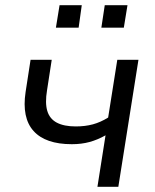

<svg xmlns="http://www.w3.org/2000/svg" viewBox="-20 -715 592 735"><path d="M353 0 384 -197Q354 -180 323 -171.5Q292 -163 255 -163Q154 -163 108.5 -213.5Q63 -264 78 -363L97 -486H178L160 -369Q152 -321 161 -290.5Q170 -260 197.5 -245.5Q225 -231 270 -231Q306 -231 335.5 -239Q365 -247 394 -265L429 -486H510L433 0ZM368 -609 381 -695H468L454 -609ZM194 -609 208 -695H293L281 -609Z"/></svg>

Font: Nunito Sans 12pt
Style: Italic
Weight: 400
Italic angle: -9°
Designer: Vernon Adams
Foundry: Vernon Adams
Version: Version 3.101;gftools[0.9.27]